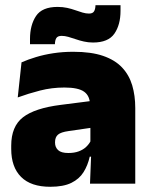

<svg xmlns="http://www.w3.org/2000/svg" viewBox="-20 -704 578 736"><path d="M498.5 0H325L330 -126L326.5 -130.5V-283.5L325 -301.5Q325 -336 302.8 -352.2Q280.5 -368.5 227 -368.5Q178.5 -368.5 133.8 -357Q89 -345.5 48 -330.5L62.5 -465Q87.5 -476 118 -485.2Q148.5 -494.5 184.5 -500Q220.5 -505.5 261 -505.5Q329.5 -505.5 375.2 -489.8Q421 -474 448 -445.2Q475 -416.5 486.8 -377Q498.5 -337.5 498.5 -290ZM172.5 12Q98.5 12 60.8 -25.8Q23 -63.5 23 -133V-145.5Q23 -219.5 68.2 -254.5Q113.5 -289.5 213 -302L338.5 -318L349 -217L242.5 -201.5Q213.5 -197.5 202.2 -187.8Q191 -178 191 -159V-157Q191 -139.5 202.8 -128.5Q214.5 -117.5 242 -117.5Q265 -117.5 281.8 -123.8Q298.5 -130 309.8 -140.5Q321 -151 327.5 -163.5L352.5 -103.5H324Q316.5 -70 300.2 -44Q284 -18 253.5 -3Q223 12 172.5 12ZM336.5 -541Q318.5 -541 301.8 -544.8Q285 -548.5 270 -553.8Q255 -559 241.5 -562.8Q228 -566.5 216.5 -566.5Q202 -566.5 196.5 -558.8Q191 -551 190.5 -535V-534.5H95V-554.5Q95 -608 118.2 -642.8Q141.5 -677.5 200.5 -677.5Q220.5 -677.5 237.5 -673.8Q254.5 -670 269 -664.8Q283.5 -659.5 296.5 -655.8Q309.5 -652 321 -652Q335 -652 340.2 -660Q345.5 -668 346 -683.5V-684H442V-662.5Q442 -609 418.5 -575Q395 -541 336.5 -541Z"/></svg>

Font: Anek Kannada Medium ExtraBold
Style: Regular
Weight: 800
Version: Version 1.003